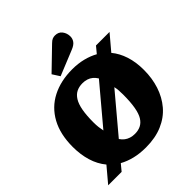

<svg xmlns="http://www.w3.org/2000/svg" viewBox="-257 -1124 1302 1302"><g transform="rotate(-45 393.5 -473.0)"><path d="M24 14 115 -94Q76 -141 57 -203.5Q38 -266 38 -340Q38 -461 84 -545Q130 -629 213.5 -672Q297 -715 408 -715Q463 -715 511 -703Q559 -691 598 -669L636 -715H766L674 -606Q710 -563 729.5 -503Q749 -443 749 -367Q749 -288 726.5 -219Q704 -150 659.5 -97.5Q615 -45 546.5 -15.5Q478 14 387 14Q328 14 279 2Q230 -10 191 -32L153 14ZM399 -104Q431 -104 455.5 -116Q480 -128 497 -155Q514 -182 522.5 -230.5Q531 -279 531 -350Q531 -372 529.5 -391.5Q528 -411 524 -427L297 -157Q309 -139 324 -127.5Q339 -116 358 -110Q377 -104 399 -104ZM264 -272 492 -543Q480 -562 465 -574.5Q450 -587 431 -593Q412 -599 390 -599Q357 -599 332 -586.5Q307 -574 289.5 -546Q272 -518 263.5 -471.5Q255 -425 255 -358Q255 -333 257.5 -312Q260 -291 264 -272ZM319 -737 285 -790 435 -935Q451 -951 463 -955.5Q475 -960 487 -960Q521 -960 539 -936Q557 -912 557 -881Q557 -859 544 -841Q531 -823 498 -810Z"/></g></svg>

Font: Literata ExtraBold
Style: Regular
Weight: 800
Designer: Latin by Veronika Burian and Jose Scaglione. Greek by Irene Vlachou. Cyrillic by Vera Evstafieva.
Foundry: TypeTogether
Version: Version 3.103;gftools[0.9.29]